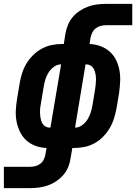

<svg xmlns="http://www.w3.org/2000/svg" viewBox="-64 -755 702 990"><path d="M-44 215V105H92Q105 105 118.5 101.5Q132 98 143.5 89.5Q155 81 161.5 68Q168 55 170 42L176 8Q146 7 119 -3Q92 -13 72 -31Q52 -49 39.5 -74.5Q27 -100 21.5 -128Q16 -156 17.5 -185.5Q19 -215 24 -245L37 -323Q41 -349 49 -375Q57 -401 71 -425Q85 -449 105.5 -469.5Q126 -490 150.5 -503.5Q175 -517 201.5 -522.5Q228 -528 254 -528H265L273 -580Q277 -603 286 -625.5Q295 -648 310.5 -666.5Q326 -685 347 -699Q368 -713 390.5 -721Q413 -729 436 -732Q459 -735 482 -735H618V-625H482Q469 -625 455.5 -621.5Q442 -618 430.5 -609.5Q419 -601 412.5 -588Q406 -575 403 -562L398 -528Q427 -527 454 -517Q481 -507 501.5 -489Q522 -471 534.5 -445.5Q547 -420 552 -392Q557 -364 555.5 -334.5Q554 -305 550 -275L537 -197Q532 -171 524 -145Q516 -119 502 -95Q488 -71 468 -50.5Q448 -30 423.5 -16.5Q399 -3 372 2.5Q345 8 319 8H309L300 60Q297 83 288 105.5Q279 128 263 146.5Q247 165 226.5 179Q206 193 183 201Q160 209 137 212Q114 215 92 215ZM323 -97Q342 -97 359.5 -109.5Q377 -122 387.5 -139.5Q398 -157 404 -176Q410 -195 413 -214L426 -292Q428 -306 429.5 -319.5Q431 -333 431 -346.5Q431 -360 428.5 -373Q426 -386 420.5 -397.5Q415 -409 404.5 -416Q394 -423 380 -423H377ZM196 -97 251 -423Q231 -423 214 -410.5Q197 -398 186 -380.5Q175 -363 169.5 -344Q164 -325 161 -306L148 -228Q145 -214 143.5 -200.5Q142 -187 142.5 -173.5Q143 -160 145 -147Q147 -134 152.5 -122.5Q158 -111 169 -104Q180 -97 193 -97Z"/></svg>

Font: Iosevka SS04 XBd Ex
Style: Italic
Weight: 800
Width: 7
Italic angle: -9°
Monospace: yes
Designer: Belleve Invis
Foundry: Belleve Invis
Version: Version 19.0.0; ttfautohint (v1.8.4)